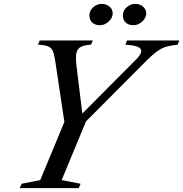

<svg xmlns="http://www.w3.org/2000/svg" viewBox="-20 -970 944 990"><path d="M82 0 91.5 -22.5 187.5 -41.5 320 -360.5 316.5 -311 264.5 -657.5Q259.5 -690.5 252 -707.5Q244.5 -724.5 227.2 -731.2Q210 -738 175.5 -739.5L185 -761.5H459L448.5 -739.5Q414 -737.5 396.2 -728Q378.5 -718.5 374 -696.5Q369.5 -674.5 374 -633.5L407 -364L391.5 -371.5L676 -657.5Q718 -698 705.5 -717Q693 -736 626.5 -739.5L635 -761.5H904.5L896 -739.5Q866 -736.5 844.8 -731.2Q823.5 -726 804.8 -715Q786 -704 763.8 -684Q741.5 -664 709.5 -631.5L401.5 -322L439.5 -383L298 -41.5L395.5 -22.5L386 0ZM667.5 -840Q643 -840 628.2 -853.8Q613.5 -867.5 613.5 -890.5Q613.5 -914.5 633 -932.2Q652.5 -950 678 -950Q700 -950 717 -936.2Q734 -922.5 734 -901Q734 -878 713.5 -859Q693 -840 667.5 -840ZM494.5 -840Q470 -840 455.5 -853.8Q441 -867.5 441 -890.5Q441 -914.5 460.2 -932.2Q479.5 -950 505 -950Q527 -950 544 -936.2Q561 -922.5 561 -901Q561 -878 540.5 -859Q520 -840 494.5 -840Z"/></svg>

Font: Libre Caslon Text
Style: Italic
Weight: 400
Italic angle: -22.583°
Designer: Pablo Impallari, Rodrigo Fuenzalida, Katja Schimmel
Foundry: Pablo Impallari, Rodrigo Fuenzalida
Version: Version 2.000